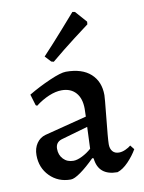

<svg xmlns="http://www.w3.org/2000/svg" viewBox="-84 -784 639 854"><g transform="rotate(-10 236.0 -356.5)"><path d="M283 -67 277 -69Q242 -34 212.5 -13Q183 8 167 8Q110 8 72.5 -30Q35 -68 35 -125Q35 -156 50 -178Q65 -200 90 -207L281 -256L282 -291Q282 -338 259 -364Q236 -390 195 -390Q168 -390 137 -377Q106 -364 76 -341L70 -345L55 -395Q102 -423 153.5 -445.5Q205 -468 228 -468Q301 -468 340 -432.5Q379 -397 379 -336Q379 -324 371 -246Q360 -140 360 -117Q360 -97 370 -85Q380 -73 399 -73Q413 -73 428.5 -80Q444 -87 453 -95L468 -76Q452 -48 427 -22Q402 4 377 12Q291 12 283 -67ZM275 -112 279 -210 157 -175Q130 -166 130 -137Q130 -109 147.5 -90.5Q165 -72 193 -72Q210 -72 233 -83.5Q256 -95 275 -112ZM172 -524 147 -551Q194 -601 241.5 -655Q289 -709 303 -725L314 -723L360 -671L359 -659Q344 -648 291 -607.5Q238 -567 183 -521Z"/></g></svg>

Font: Alegreya Medium
Style: Regular
Weight: 500
Designer: Juan Pablo del Peral
Foundry: Huerta Tipografica
Version: Version 2.007; ttfautohint (v1.6)